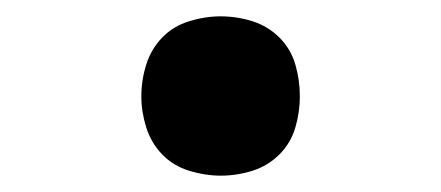

<svg xmlns="http://www.w3.org/2000/svg" viewBox="-20 -207 540 235"><path d="M250 8Q270 8 289 2Q308 -4 322 -18Q336 -32 341.5 -51Q347 -70 347 -89Q347 -109 341.5 -128Q336 -147 322 -161Q308 -175 289 -181Q270 -187 250 -187Q231 -187 211.5 -181Q192 -175 178.5 -161Q165 -147 159 -128Q153 -109 153 -89Q153 -70 159 -51Q165 -32 178.5 -18Q192 -4 211.5 2Q231 8 250 8Z"/></svg>

Font: Iosevka SS09
Style: Bold
Weight: 700
Monospace: yes
Designer: Belleve Invis
Foundry: Belleve Invis
Version: Version 5.2.1; ttfautohint (v1.8.3)